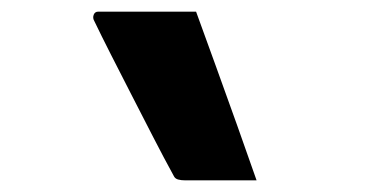

<svg xmlns="http://www.w3.org/2000/svg" viewBox="-20 -766 640 330"><path d="M317 -746Q333 -702 351.5 -651Q370 -600 388 -549.5Q406 -499 421 -456Q390 -456 361.5 -456Q333 -456 299 -456Q291 -456 286 -457.5Q281 -459 279 -463Q262 -494 243.5 -530Q225 -566 206 -603Q187 -640 170.5 -672.5Q154 -705 142 -730Q139 -735 141 -740.5Q143 -746 149 -746Q182 -746 207 -746Q232 -746 257 -746Q282 -746 317 -746Z"/></svg>

Font: RecMonoLinear Nerd Font Mono
Style: Bold
Weight: 700
Monospace: yes
Version: Version 1.085; ttfautohint (v1.8.4.7-5d5b);Nerd Fonts 3.2.1